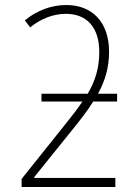

<svg xmlns="http://www.w3.org/2000/svg" viewBox="-20 -744 540 764"><path d="M66 0H439V-36H116V-39L273 -234C303 -271 329 -305 351 -340H446V-371H370C398 -422 414 -475 414 -538C414 -656 347 -724 244 -724C184 -724 126 -702 79 -663L100 -635C140 -668 191 -689 242 -689C323 -689 375 -638 375 -537C375 -473 359 -422 329 -371H145V-340H308C290 -313 269 -286 245 -256L66 -32Z"/></svg>

Font: Noto Sans Mono ExtraCondensed ExtraLight
Style: Regular
Weight: 200
Width: 2
Designer: Monotype Design Team
Foundry: Monotype Imaging Inc.
Version: Version 2.014